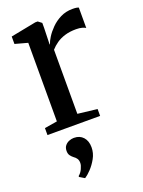

<svg xmlns="http://www.w3.org/2000/svg" viewBox="-151 -613 707 946"><g transform="rotate(-20 202.5 -139.5)"><path d="M24.5 0V-36.5L91 -47.5V-459.5L25 -477.5V-516.5L158 -542.5H170.5L189.5 -528V-502L187 -415L189.5 -417.5Q193 -430 205.8 -450.5Q218.5 -471 239.5 -492.2Q260.5 -513.5 289 -527.8Q317.5 -542 352 -542Q364.5 -542 372.2 -540.8Q380 -539.5 384.5 -537.5V-430.5Q379 -434.5 366.2 -438.2Q353.5 -442 334.5 -442Q301.5 -442 276 -434.2Q250.5 -426.5 231.5 -413.2Q212.5 -400 198.5 -384V-48L300.5 -36V0ZM208 130.5Q208 161 193 188Q178 215 159 234.8Q140 254.5 127 262.5H125.5L100 247.5L99.5 242.5Q113 232 121.2 214.2Q129.5 196.5 129.5 184Q129.5 170.5 124 161.8Q118.5 153 107.5 145.5Q99 139 92.5 130Q86 121 86 106Q86 89 94.8 78.2Q103.5 67.5 116.2 62.5Q129 57.5 140 57.5H143Q172 57.5 190 77.2Q208 97 208 130.5Z"/></g></svg>

Font: Merriweather 72pt Medium
Style: Regular
Weight: 500
Version: Version 2.100